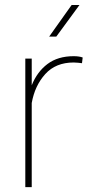

<svg xmlns="http://www.w3.org/2000/svg" viewBox="-20 -769 374 789"><path d="M319.8 -532.7 316.9 -509.3Q309.1 -510.3 300.5 -511.2Q292 -512.2 282.7 -512.2Q209 -512.2 166 -464.6Q123 -417 110.4 -345.7V0H84V-528.3H110.4V-418.5Q132.3 -473.6 175 -505.9Q217.8 -538.1 282.7 -538.1Q294.9 -538.1 304.2 -536.6Q313.5 -535.2 319.8 -532.7ZM182.1 -618.7 274.4 -748.5H306.6L211.4 -618.7Z"/></svg>

Font: Vazirmatn RD Thin
Style: Regular
Weight: 100
Designer: Saber Rastikerdar
Foundry: Saber Rastikerdar
Version: Version 32.102